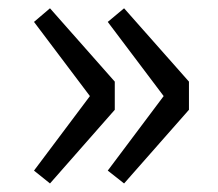

<svg xmlns="http://www.w3.org/2000/svg" viewBox="-20 -508 516 454"><path d="M192.6 -280.8 60.4 -456.2 98.2 -488.4 251.4 -315V-248.4L98.2 -74.2L60.4 -104.6ZM367 -280.8 234.8 -456.2 273.4 -488.4 426.8 -315V-248.4L273.4 -74.2L234.8 -104.6Z"/></svg>

Font: 寒蝉端黑体 Light
Style: Regular
Weight: 300
Designer: ChillDuanSans {Warren2060}; 
Source Han Sans {Ryoko NISHIZUKA 西塚涼子 (kana, bopomofo & ideographs); Paul D. Hunt (Latin, G
Foundry: ChillType&Adobe
Version: Version 1.300;Glyphs 3.3 (3306)